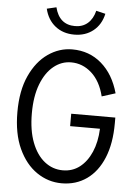

<svg xmlns="http://www.w3.org/2000/svg" viewBox="-61 -975 723 1032"><g transform="rotate(5 300.0 -459.0)"><path d="M311 11Q238 11 176.5 -31Q115 -73 78 -153.5Q41 -234 41 -350Q41 -466 78 -546.5Q115 -627 175.5 -669Q236 -711 306 -711Q398 -711 464 -654Q530 -597 558 -496L485 -473Q465 -554 416.5 -597.5Q368 -641 306 -641Q254 -641 211.5 -606.5Q169 -572 144 -507Q119 -442 119 -350Q119 -258 144 -193Q169 -128 212.5 -93.5Q256 -59 311 -59Q363 -59 402 -89Q441 -119 464.5 -173Q488 -227 491 -299H330V-366H568V-335Q568 -226 536 -148.5Q504 -71 446 -30Q388 11 311 11ZM309 -791Q248 -791 206 -824.5Q164 -858 150 -917L201 -929Q224 -837 309 -837Q350 -837 377.5 -861Q405 -885 416 -929L466 -917Q453 -858 411 -824.5Q369 -791 309 -791Z"/></g></svg>

Font: Red Hat Mono
Style: Regular
Weight: 300
Monospace: yes
Designer: Pentagram, MCKL
Foundry: Pentagram, MCKL
Version: Version 1.023